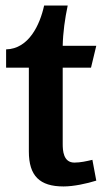

<svg xmlns="http://www.w3.org/2000/svg" viewBox="-20 -662 367 692"><path d="M224 -642H139C124 -573 84 -486 2 -484V-418H84V-116C84 -28 123 10 209 10C245 10 292 0 327 -11L313 -86C292 -81 270 -76 248 -76C208 -76 206 -120 206 -143V-418H308L327 -497H206C207 -545 214 -595 224 -642Z"/></svg>

Font: Rosario
Style: Bold
Weight: 700
Designer: Hector Gatti
Foundry: Omnibus Type
Version: Version 1.100